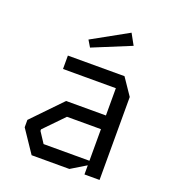

<svg xmlns="http://www.w3.org/2000/svg" viewBox="-135 -850 870 956"><g transform="rotate(20 300.0 -372.0)"><path d="M140 -528V-457H420V-312.5H209L60 -158V-119L140 0H340L420 -48.5V0H500V-439.5L440 -528ZM140 -129V-137L240 -240H420V-72.5H177ZM399 -743.5 209 -638 230 -603 431 -685.5Z"/></g></svg>

Font: Kode Mono
Style: Regular
Weight: 400
Monospace: yes
Designer: Isa Ozler
Foundry: Kadena LLC
Version: Version 1.000;gftools[0.9.28]